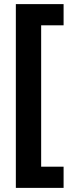

<svg xmlns="http://www.w3.org/2000/svg" viewBox="-20 -748 352 933"><path d="M289 165V62H180V-625H289V-728H57V165Z"/></svg>

Font: Noto Sans Hebrew Condensed
Style: Bold
Weight: 700
Width: 3
Designer: Monotype Design Team
Foundry: Monotype Imaging Inc.
Version: Version 2.004